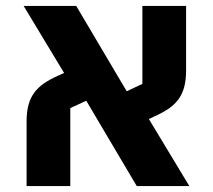

<svg xmlns="http://www.w3.org/2000/svg" viewBox="-20 -630 721 650"><path d="M70 -218Q70 -251 76.5 -275Q83 -299 96.5 -317Q110 -335 130 -348.5Q150 -362 177 -374L197 -383L60 -610H238L409 -321L462 -346V-610H610V-392Q610 -359 603.5 -335Q597 -311 583.5 -293Q570 -275 550 -261.5Q530 -248 503 -236L484 -227L621 0H443L272 -289L218 -264V0H70Z"/></svg>

Font: IBM Plex Sans Hebrew
Style: Bold
Weight: 700
Designer: Mike Abbink, Paul van der Laan, Pieter van Rosmalen, Yanek Iontef
Foundry: Bold Monday
Version: Version 1.2